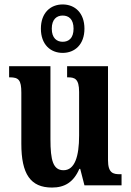

<svg xmlns="http://www.w3.org/2000/svg" viewBox="-20 -834 589 864"><path d="M262 -596C317 -596 360 -634 360 -705C360 -776 317 -814 262 -814C207 -814 164 -776 164 -705C164 -634 207 -596 262 -596ZM262 -646C236 -646 213 -662 213 -705C213 -748 236 -764 262 -764C289 -764 311 -748 311 -705C311 -662 289 -646 262 -646ZM214 10C271 10 311 -14 337 -74H341L360 0H527V-50H520C489 -50 466 -55 466 -114V-536H282V-486H285C316 -486 336 -480 336 -420V-224C336 -129 316 -68 266 -68C219 -68 207 -112 207 -208V-536H21V-486H24C64 -486 76 -474 76 -417V-187C76 -51 117 10 214 10Z"/></svg>

Font: Noto Serif Georgian ExtraCondensed Bold
Style: Regular
Weight: 700
Width: 2
Designer: Monotype Design Team, Akaki Razmadze
Foundry: Google LLC
Version: Version 2.003